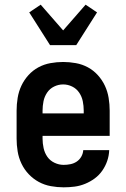

<svg xmlns="http://www.w3.org/2000/svg" viewBox="-20 -793 540 821"><path d="M252 8Q225 8 197.5 3Q170 -2 146 -15Q122 -28 103 -48Q84 -68 72 -93Q60 -118 55.5 -145.5Q51 -173 51 -200V-320Q51 -347 55.5 -374.5Q60 -402 71.5 -426.5Q83 -451 101.5 -471.5Q120 -492 144 -505Q168 -518 195.5 -523Q223 -528 250 -528Q277 -528 304.5 -523Q332 -518 356 -505Q380 -492 398.5 -471.5Q417 -451 428.5 -426.5Q440 -402 444.5 -374.5Q449 -347 449 -320V-212H162V-200Q162 -180 166.5 -159.5Q171 -139 182.5 -122.5Q194 -106 213 -97Q232 -88 252 -88Q267 -88 281.5 -91Q296 -94 308 -102Q320 -110 327.5 -123Q335 -136 336 -151H447Q446 -127 438.5 -105Q431 -83 417.5 -63.5Q404 -44 385 -30Q366 -16 344 -7Q322 2 299 5Q276 8 252 8ZM162 -308H338V-320Q338 -340 334 -360Q330 -380 318.5 -397Q307 -414 288.5 -423Q270 -432 250 -432Q230 -432 211.5 -423Q193 -414 181.5 -397Q170 -380 166 -360Q162 -340 162 -320ZM194 -600 105 -740 154 -773 250 -663 346 -773 395 -740 306 -600Z"/></svg>

Font: Iosevka SS18
Style: Bold
Weight: 700
Monospace: yes
Designer: Belleve Invis
Foundry: Belleve Invis
Version: Version 25.1.1; ttfautohint (v1.8.4)